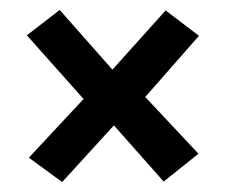

<svg xmlns="http://www.w3.org/2000/svg" viewBox="-20 -394 452 386"><path d="M148 -195 34 -323 100 -374 206 -254 313 -373 380 -322 272 -199 379 -85 309 -29 209 -142 105 -28 38 -77Z"/></svg>

Font: Genos
Style: Bold
Weight: 700
Designer: Robert E. Leuschke
Foundry: Robert E. Leuschke
Version: Version 1.010